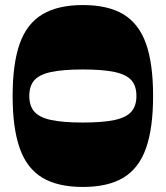

<svg xmlns="http://www.w3.org/2000/svg" viewBox="-20 -730 656 760"><path d="M308 10Q208 10 147 -27Q86 -64 58 -143.5Q30 -223 30 -350Q30 -478 58 -557Q86 -636 147.5 -673Q209 -710 308 -710Q408 -710 469 -673Q530 -636 558 -557Q586 -478 586 -350Q586 -223 558 -143.5Q530 -64 469 -27Q408 10 308 10ZM308 -245Q387 -245 433.5 -255Q480 -265 500 -288Q520 -311 520 -350Q520 -390 500 -412.5Q480 -435 433.5 -445Q387 -455 308 -455Q229 -455 182.5 -445Q136 -435 116 -412.5Q96 -390 96 -350Q96 -311 116 -288Q136 -265 182.5 -255Q229 -245 308 -245Z"/></svg>

Font: Ojuju ExtraLight ExtraBold
Style: Regular
Weight: 800
Version: Version 1.000